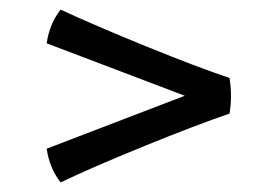

<svg xmlns="http://www.w3.org/2000/svg" viewBox="-20 -465 573 399"><path d="M77 -156 364 -266 77 -375Q83 -416 106 -445Q177 -412 284 -368.5Q391 -325 457 -303Q460 -284 460 -266Q460 -247 457 -229Q387 -205 280 -161.5Q173 -118 106 -86Q83 -115 77 -156Z"/></svg>

Font: Mirza
Style: Regular
Weight: 400
Designer: Arabic design by Kourosh Beigpour, Latin design by Eduardo Tunni, engineering by Lasse Fister
Version: Version 1.000